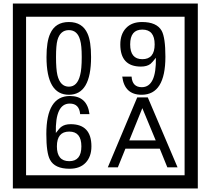

<svg xmlns="http://www.w3.org/2000/svg" viewBox="-20 -980 1195 1090"><path d="M1103 90H53V-960H1103ZM1028 15V-885H128V15ZM497 -656Q497 -442 371 -442Q244 -442 244 -656Q244 -744 265 -789Q294 -855 371 -855Q448 -855 477 -789Q497 -745 497 -656ZM444 -656Q444 -723 435 -752Q420 -809 371 -809Q322 -809 306 -752Q298 -723 298 -656Q298 -587 306 -553Q322 -488 371 -488Q419 -488 435 -554Q444 -587 444 -656ZM919 -658Q919 -442 784 -442Q687 -442 674 -545H727Q731 -485 785 -485Q868 -485 865 -652Q844 -625 834 -617Q814 -602 780 -602Q663 -602 663 -728Q663 -786 695.5 -820.5Q728 -855 786 -855Q870 -855 898 -805Q919 -766 919 -658ZM858 -728Q858 -812 788 -812Q719 -812 719 -728Q719 -644 788 -644Q858 -644 858 -728ZM499 -149Q499 -91 466.5 -56.5Q434 -22 375 -22Q291 -22 264 -73Q243 -111 243 -219Q243 -435 377 -435Q475 -435 488 -332H435Q430 -392 376 -392Q293 -392 297 -225Q318 -253 328 -260Q348 -275 381 -275Q499 -275 499 -149ZM442 -149Q442 -233 373 -233Q303 -233 303 -149Q303 -65 373 -65Q442 -65 442 -149ZM988 -30H930L887 -136H692L649 -30H592L759 -427H819ZM864 -183 788 -366 714 -183Z"/></svg>

Font: Unicode BMP Fallback SIL
Style: Regular
Weight: 400
Foundry: NRSI, SIL International
Version: Version 5.1 Based on Unicode 5.1